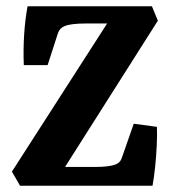

<svg xmlns="http://www.w3.org/2000/svg" viewBox="-20 -593 559 613"><path d="M44 0 18 -45 331 -532 348 -518H253Q231 -518 214 -516Q197 -514 187 -510Q171 -504 165 -487L132 -385H56Q54 -432 57 -481Q60 -530 68 -573H465L484 -527L175 -40L150 -60H283Q306 -60 322.5 -62Q339 -64 349 -68Q365 -74 370 -92L407 -198L481 -188Q482 -163 480.5 -129.5Q479 -96 475.5 -62Q472 -28 467 0Z"/></svg>

Font: Rasa
Style: Regular
Weight: 400
Designer: Anna Giedrys (Yrsa+Rasa design), David Brezina (Yrsa art-direction, Rasa art-direction, design)
Foundry: Rosetta Type Foundry
Version: Version 2.004